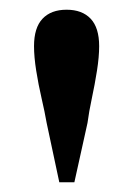

<svg xmlns="http://www.w3.org/2000/svg" viewBox="-20 -841 275 395"><path d="M117 -821Q149 -821 166.5 -802.5Q184 -784 184 -746Q184 -724 179.5 -695.5Q175 -667 169 -639Q163 -611 160 -588L133 -466H102L76 -588Q72 -611 65.5 -639Q59 -667 54.5 -695.5Q50 -724 50 -746Q50 -784 67.5 -802.5Q85 -821 117 -821Z"/></svg>

Font: Noto Serif TC ExtraLight
Style: Bold
Weight: 700
Version: Version 2.002-H1;hotconv 1.1.0;makeotfexe 2.6.0